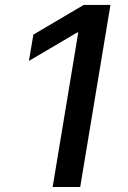

<svg xmlns="http://www.w3.org/2000/svg" viewBox="-20 -747 513 767"><path d="M421.2 -727.3H314.3L113.3 -608.7L95.5 -503.6L288.4 -617.2H292.6L190.3 0H300.4Z"/></svg>

Font: Margiela Sans Medium
Style: Italic
Weight: 500
Italic angle: -9.39999°
Designer: Stefan Endress, Andreas Faust
Version: Version 1.100;FEAKit 1.0